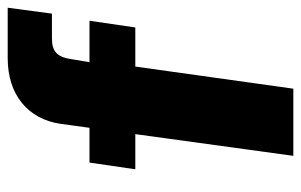

<svg xmlns="http://www.w3.org/2000/svg" viewBox="-158 -604 763 486"><g transform="rotate(-90 223.0 -361.5)"><path d="M413 -516H308L315 -557C320 -597 334 -611 368 -611H431L446 -723H318C226 -723 164 -672 152 -589L142 -516H54L37 -400H126L71 0H241L297 -400H396Z"/></g></svg>

Font: United Sans ExtraBold
Style: Italic
Weight: 800
Italic angle: -8°
Designer: Pablo Impallari, Rodrigo Fuenzalida (Modified by Dan O. Williams)
Version: Version 1.000;PS 001.000;hotconv 1.0.88;makeotf.lib2.5.64775